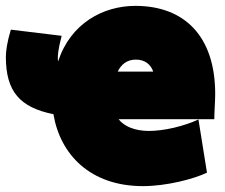

<svg xmlns="http://www.w3.org/2000/svg" viewBox="-40 -590 768 654"><path d="M142 -201C165 -64 267 44 447 44C526 44 620 20 665 -2L636 -183C586 -160 519 -144 467 -144C419 -144 382 -160 364 -184H690C690 -210 693 -244 693 -270C693 -467 588 -570 421 -570C311 -570 200 -510 158 -381C157 -385 157 -388 157 -393C157 -399 157 -419 170 -468L-3 -489C-16 -446 -20 -416 -20 -396C-20 -278 28 -224 142 -201ZM423 -387C455 -387 474 -369 482 -346H361C372 -369 391 -387 423 -387Z"/></svg>

Font: Repo ExtraBlack
Style: Regular
Weight: 400
Designer: Stefan Peev
Foundry: Context Ltd
Version: Version 001.502